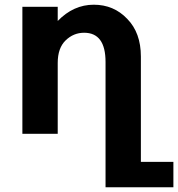

<svg xmlns="http://www.w3.org/2000/svg" viewBox="-20 -568 756 815"><path d="M716 119V227H428V-305Q428 -429 337 -429Q292 -429 258.5 -396.5Q225 -364 225 -301V0H75V-539H225V-479Q292 -548 378 -548Q463 -548 520 -488Q578 -429 578 -328V119Z"/></svg>

Font: Montserrat_am3
Style: Bold
Weight: 700
Designer: Julieta Ulanovsky
Foundry: Julieta Ulanovsky. Armenina letters added by Vahan Hovhannisyan
Version: Version 2.001